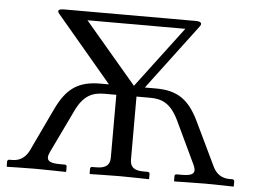

<svg xmlns="http://www.w3.org/2000/svg" viewBox="-48 -706 1017 768"><g transform="rotate(5 460.5 -321.5)"><path d="M370 -323H417V-71C417 -43 403 -27 362 -27H346C341 -27 338 -24 338 -19V0L340 2C340 2 423 0 459 0C498 0 575 2 575 2L577 0V-19C577 -24 573 -27 569 -27H552C513 -27 498 -41 498 -71V-323H552C600 -323 635 -309 667 -244L749 -71C765 -37 748 -27 707 -27H685C680 -27 677 -24 677 -19V0L679 2C679 2 768 0 803 0C842 0 915 2 915 2L917 0V-19C917 -24 913 -27 908 -27H896C866 -27 843 -43 830 -71L747 -244C707 -328 661 -362 573 -362H528L726 -625C738 -641 722 -645 709 -645H179C162 -645 148 -641 162 -625L384 -362H349C260 -362 214 -328 174 -244L92 -71C78 -43 56 -27 25 -27H13C9 -27 5 -24 5 -19V0L7 2C7 2 79 0 118 0C154 0 242 2 242 2L244 0V-19C244 -24 241 -27 236 -27H215C174 -27 156 -37 172 -71L255 -244C286 -309 322 -323 370 -323ZM484 -365 276 -610H669Z"/></g></svg>

Font: Libertinus Serif
Style: Regular
Weight: 400
Designer: Philipp H. Poll
Foundry: Khaled Hosny
Version: Version 6.2